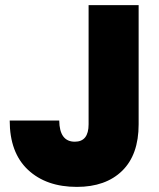

<svg xmlns="http://www.w3.org/2000/svg" viewBox="-20 -725 624 752"><path d="M523 -705V-238Q523 -119 458.5 -56Q394 7 281 7Q161 7 89.5 -60Q18 -127 18 -253H212Q213 -170 273 -170Q327 -170 327 -238V-705Z"/></svg>

Font: Fz Poppins ExtBd
Style: Regular
Weight: 800
Designer: Ninad Kale (Devanagari), Jonny Pinhorn (Latin)
Foundry: Indian Type Foundry
Version: Vit hóa bi Vntype.Com & FontZin.Com